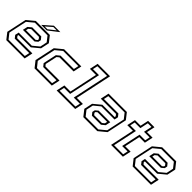

<svg xmlns="http://www.w3.org/2000/svg" viewBox="209 -1880 3011 3011"><g transform="rotate(45 1714.0 -375.0)"><path d="M526 -540 607 -437 576.5 -294.5 452 -191.5H180L175.5 -172L199.5 -141.5H537L507 0H100.5L19.5 -103L90.5 -437L215.5 -540ZM447 -429 484 -382.5 474.5 -337 428 -298H170.5L188 -380.5L246.5 -429ZM504.5 -510H223.5L115.5 -420.5L51 -117.5L120.5 -29.5H481.5L498.5 -110.5H177.5L140.5 -157.5L154 -220.5H444.5L549 -306.5L573.5 -422.5ZM427 -398.5H254.5L217.5 -368L209 -328H422L447.5 -349L451.5 -368ZM318.5 -556 468.5 -688H612L442 -556ZM374 -576.5H436.5L550.5 -667H477Z M727 0 646 -103 717 -437 842 -540H1224L1194 -398.5H881L844 -368L802 -172L826 -141.5H1139L1109 0ZM750.5 -30H1085.5L1102.5 -111H808L769.5 -159.5L817 -382.5L874 -429.5H1170L1187.5 -510.5H851L744.5 -422.5L679.5 -118.5Z M1217 0 1247 -141.5H1382L1481 -608.5H1346L1376 -750H1652L1523 -141.5H1658L1628 0ZM1253 -30H1604L1621.5 -111H1485.5L1615 -720.5H1400L1382.5 -639.5H1517L1404.5 -111H1270.5Z M1808.5 0 1727.5 -103 1758 -245.5 1882.5 -348.5H2154.5L2159 -368L2135 -398.5H1797.5L1827.5 -540H2234L2315 -437L2244 -103L2119 0ZM1887.5 -111 1850.5 -157.5 1860 -203 1906.5 -242H2164L2146.5 -159.5L2088 -111ZM1830 -30H2111L2219 -119.5L2283.5 -422.5L2214 -510.5H1853L1836 -429.5H2157L2194 -382.5L2180.5 -319.5H1890L1785.5 -233.5L1761 -117.5ZM1907.5 -141.5H2080L2117 -172L2125.5 -212H1912.5L1887 -191L1883 -172Z M2424 0 2509 -399H2384.5L2414.5 -540H2539L2568 -677H2709.5L2680.5 -540H2804.5L2774.5 -399H2650.5L2595.5 -141.5H2716L2686 0ZM2461 -30H2662.5L2679.5 -110.5H2559L2626.5 -429.5H2751L2768.5 -510.5H2644L2673 -647H2592L2563 -510.5H2438L2420.5 -429.5H2545.5Z M3328 -540 3409 -437 3378.5 -294.5 3254 -191.5H2982L2977.5 -172L3001.5 -141.5H3339L3309 0H2902.5L2821.5 -103L2892.5 -437L3017.5 -540ZM3249 -429 3286 -382.5 3276.5 -337 3230 -298H2972.5L2990 -380.5L3048.5 -429ZM3306.5 -510H3025.5L2917.5 -420.5L2853 -117.5L2922.5 -29.5H3283.5L3300.5 -110.5H2979.5L2942.5 -157.5L2956 -220.5H3246.5L3351 -306.5L3375.5 -422.5ZM3229 -398.5H3056.5L3019.5 -368L3011 -328H3224L3249.5 -349L3253.5 -368Z"/></g></svg>

Font: Tourney Thin Light
Style: Italic
Weight: 300
Italic angle: -12°
Version: Version 1.015